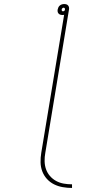

<svg xmlns="http://www.w3.org/2000/svg" viewBox="-20 -755 540 949"><path d="M336 174Q313 174 290 170Q267 166 247 156Q227 146 212 129.5Q197 113 189 92Q181 71 180.5 47.5Q180 24 184 0L297 -682Q295 -681 292.5 -681Q290 -681 288 -681Q283 -681 278 -682.5Q273 -684 269.5 -688Q266 -692 265 -697Q264 -702 265 -708Q266 -713 268.5 -718.5Q271 -724 276 -728Q281 -732 286.5 -733.5Q292 -735 298 -735Q303 -735 308 -733.5Q313 -732 316.5 -728Q320 -724 321 -718.5Q322 -713 321 -708L204 0Q200 21 200.5 42Q201 63 207.5 81.5Q214 100 227 115Q240 130 257.5 139.5Q275 149 295 152.5Q315 156 336 156ZM291 -699Q295 -699 298 -701.5Q301 -704 301 -708Q302 -711 300 -714Q298 -717 294 -717Q291 -717 288 -714Q285 -711 285 -708Q284 -705 286 -702Q288 -699 291 -699Z"/></svg>

Font: Iosevka Slab Thin
Style: Italic
Weight: 100
Italic angle: -9°
Monospace: yes
Designer: Belleve Invis
Foundry: Belleve Invis
Version: Version 11.1.1; ttfautohint (v1.8.3)